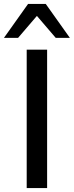

<svg xmlns="http://www.w3.org/2000/svg" viewBox="-53 -958 376 978"><path d="M83 0V-705H187V0ZM-33 -765 90 -938H180L303 -765H231L135 -877L39 -765Z"/></svg>

Font: Mulish ExtraLight SemiBold
Style: Regular
Weight: 600
Version: Version 3.603